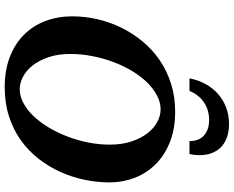

<svg xmlns="http://www.w3.org/2000/svg" viewBox="-106 -842 965 792"><g transform="rotate(90 376.0 -446.5)"><path d="M577.1 -417Q577.1 -467.3 564.2 -506.3Q551.3 -545.4 530.5 -572.3Q509.8 -599.1 483.9 -613Q458 -627 432.1 -627Q402.3 -627 373.8 -611.8Q345.2 -596.7 319.8 -570.6Q294.4 -544.4 272.9 -508.5Q251.5 -472.7 236.1 -431.4Q220.7 -390.1 211.9 -345Q203.1 -299.8 203.1 -254.9Q203.1 -203.1 216.6 -164.1Q230 -125 251 -98.6Q272 -72.3 297.6 -59.1Q323.2 -45.9 348.1 -45.9Q377.4 -45.9 406 -61.3Q434.6 -76.7 460 -103.5Q485.4 -130.4 506.8 -166.3Q528.3 -202.1 543.9 -243.4Q559.6 -284.7 568.4 -329.1Q577.1 -373.5 577.1 -417ZM732.9 -417Q732.9 -365.7 722.2 -313.7Q711.4 -261.7 689.7 -213.6Q668 -165.5 635.3 -123.5Q602.5 -81.5 559.1 -50.5Q515.6 -19.5 460.9 -1.7Q406.2 16.1 340.8 16.1Q271 16.1 216.6 -4.6Q162.1 -25.4 124.5 -62.7Q86.9 -100.1 67.4 -151.1Q47.9 -202.1 47.9 -263.2Q47.9 -314.9 59.8 -366.7Q71.8 -418.5 95 -465.6Q118.2 -512.7 151.9 -553.2Q185.5 -593.8 229.2 -623.5Q272.9 -653.3 326.2 -670.2Q379.4 -687 440.9 -687Q513.2 -687 567.9 -664.8Q622.6 -642.6 659.2 -605.2Q695.8 -567.9 714.4 -519Q732.9 -470.2 732.9 -417ZM620.6 -787.1Q620.6 -776.9 619.4 -766.4Q618.2 -755.9 615.7 -746.1H562.5Q562.5 -786.1 538.6 -806.6Q514.6 -827.1 475.6 -827.1Q434.1 -827.1 402.6 -805.7Q371.1 -784.2 355.5 -746.1H303.7Q310.5 -781.7 326.9 -811.8Q343.3 -841.8 367.4 -863.3Q391.6 -884.8 423.1 -897Q454.6 -909.2 491.7 -909.2Q521 -909.2 544.7 -901.4Q568.4 -893.6 585.2 -878.2Q602.1 -862.8 611.3 -839.8Q620.6 -816.9 620.6 -787.1Z"/></g></svg>

Font: Charis SIL Eur
Style: Bold Italic
Weight: 700
Italic angle: -11°
Foundry: SIL International
Version: Version 5.000